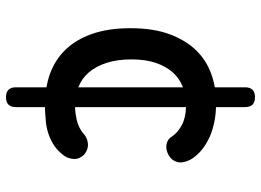

<svg xmlns="http://www.w3.org/2000/svg" viewBox="-135 -595 870 640"><g transform="rotate(90 300.0 -275.0)"><path d="M271 -657Q271 -674 279.5 -682Q288 -690 304 -690Q320 -690 328.5 -682Q337 -674 337 -657V-560Q368 -559 393 -553Q424 -546 447.5 -533.5Q471 -521 487 -506Q503 -491 512 -475Q525 -450 520 -431Q515 -412 497 -402Q479 -392 461.5 -395Q444 -398 435 -413Q423 -432 397 -446Q373 -459 337 -460V-90Q359 -91 381 -96Q408 -103 425 -118Q439 -131 458 -133Q477 -135 495 -121Q501 -115 505.5 -106.5Q510 -98 510 -88Q510 -78 506 -67Q502 -56 492 -45Q477 -27 458 -16Q439 -5 418 1Q397 7 374 8Q355 10 337 10V107Q337 124 328.5 132Q320 140 304 140Q288 140 279.5 132Q271 124 271 107V5Q247 1 225 -7Q179 -24 145.5 -58.5Q112 -93 93 -147Q74 -201 74 -275Q74 -351 94 -405Q114 -459 147.5 -493.5Q181 -528 226 -544Q248 -552 271 -556ZM271 -450Q270 -449 269 -449Q241 -438 221 -415.5Q201 -393 189.5 -359Q178 -325 178 -278Q178 -231 189.5 -195.5Q201 -160 221 -136.5Q241 -113 269 -102Q270 -101 271 -101Z"/></g></svg>

Font: Maple Mono Medium
Style: Regular
Weight: 500
Monospace: yes
Designer: subframe7536
Version: Version 7.000